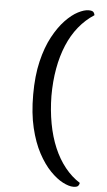

<svg xmlns="http://www.w3.org/2000/svg" viewBox="-61 -786 554 997"><g transform="rotate(5 216.0 -287.0)"><path d="M360 173Q337 173 305 156.5Q273 140 239 105Q205 70 176 16Q147 -38 129 -113Q111 -188 111 -286Q111 -384 129 -459.5Q147 -535 176.5 -589.5Q206 -644 239.5 -679Q273 -714 305 -730.5Q337 -747 360 -747Q381 -747 386.5 -738.5Q392 -730 392 -724Q347 -695 312 -652Q277 -609 253.5 -553Q230 -497 218 -430Q206 -363 206 -287Q207 -212 219.5 -144Q232 -76 256 -19.5Q280 37 314.5 80Q349 123 392 150Q392 156 386.5 164.5Q381 173 360 173Z"/></g></svg>

Font: Arima Medium
Style: Regular
Weight: 500
Designer: Joana Correia and Natanael Gama
Foundry: NDISCOVER
Version: Version 1.101;gftools[0.9.23]